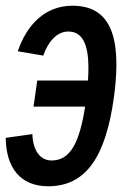

<svg xmlns="http://www.w3.org/2000/svg" viewBox="-22 -610 464 670"><path d="M-2 -129C-1 -25 49 40 146 40C276 40 347 -59 376 -274C405 -491 358 -590 231 -590C136 -590 72 -525 40 -431L129 -416C144 -460 174 -500 216 -500C271 -500 293 -446 285 -329H108L95 -238H275C255 -109 222 -50 158 -50C120 -50 93 -82 91 -142Z"/></svg>

Font: Smiley Sans Oblique
Style: Regular
Weight: 400
Italic angle: -8°
Designer: oooooohmygosh, Nagisa Chen, Janine Sui, Heda Shi, Jian Li
Foundry: atelierAnchor
Version: Version 2.0.1